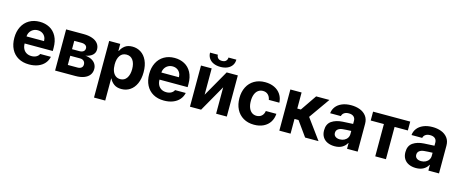

<svg xmlns="http://www.w3.org/2000/svg" viewBox="-47 -1452 5724 2389"><g transform="rotate(15 2815.0 -258.0)"><path d="M35.2 -262.7Q35.2 -344.2 66.7 -406.5Q98.1 -468.8 156.2 -502.9Q214.4 -537.1 291 -537.1Q362.3 -537.1 418.7 -507.1Q475.1 -477.1 507.6 -416.5Q540 -356 540 -268.6V-227.5H177.7Q177.7 -188 192.6 -158.7Q207.5 -129.4 235.1 -113.5Q262.7 -97.7 299.8 -97.7Q335.4 -97.7 361.3 -112.1Q387.2 -126.5 398.4 -151.4H536.1Q525.9 -102.5 494.1 -65.9Q462.4 -29.3 411.9 -9.3Q361.3 10.7 296.9 10.7Q216.3 10.7 157.5 -22.5Q98.6 -55.7 66.9 -117.4Q35.2 -179.2 35.2 -262.7ZM403.3 -318.4Q403.3 -350.1 389.4 -375.2Q375.5 -400.4 350.6 -414.6Q325.7 -428.7 293.9 -428.7Q261.7 -428.7 235.6 -414.1Q209.5 -399.4 194.1 -374Q178.7 -348.6 177.7 -318.4Z M630.9 -530.3H856.4Q921.4 -530.3 968.8 -513.4Q1016.1 -496.6 1041.7 -464.4Q1067.4 -432.1 1067.4 -386.7Q1067.4 -343.8 1035.9 -315.2Q1004.4 -286.6 947.3 -276.4Q993.2 -272.9 1027.1 -255.1Q1061 -237.3 1078.9 -208.5Q1096.7 -179.7 1096.7 -144.5Q1096.7 -99.6 1072.5 -67.1Q1048.3 -34.7 1002.4 -17.3Q956.5 0 891.6 0H630.9ZM958 -164.1Q958 -193.4 940.2 -210Q922.4 -226.6 891.6 -226.6H765.6V-108.4H891.6Q922.4 -108.4 940.2 -123.3Q958 -138.2 958 -164.1ZM930.7 -366.2Q930.7 -391.1 910.9 -405Q891.1 -418.9 856.4 -418.9H765.6V-311.5H859.4Q893.1 -311.5 911.9 -325.9Q930.7 -340.3 930.7 -366.2Z M1185.5 -530.3H1328.1V-441.4H1334Q1352.1 -481.4 1388.7 -509.3Q1425.3 -537.1 1485.4 -537.1Q1545.4 -537.1 1594.2 -506.1Q1643.1 -475.1 1671.6 -413.8Q1700.2 -352.5 1700.2 -264.6Q1700.2 -178.7 1672.1 -116.9Q1644 -55.2 1595.5 -23.2Q1546.9 8.8 1485.4 8.8Q1426.3 8.8 1389.4 -18.3Q1352.5 -45.4 1334 -85H1330.1V199.2H1185.5ZM1439.5 -106.4Q1493.7 -106.4 1523.2 -149.9Q1552.7 -193.4 1552.7 -265.6Q1552.7 -336.9 1523.2 -379.4Q1493.7 -421.9 1439.5 -421.9Q1385.7 -421.9 1356.4 -380.1Q1327.1 -338.4 1327.1 -265.6Q1327.1 -217.8 1340.3 -181.9Q1353.5 -146 1378.9 -126.2Q1404.3 -106.4 1439.5 -106.4Z M1772.5 -262.7Q1772.5 -344.2 1804 -406.5Q1835.4 -468.8 1893.6 -502.9Q1951.7 -537.1 2028.3 -537.1Q2099.6 -537.1 2156 -507.1Q2212.4 -477.1 2244.9 -416.5Q2277.3 -356 2277.3 -268.6V-227.5H1915Q1915 -188 1929.9 -158.7Q1944.8 -129.4 1972.4 -113.5Q2000 -97.7 2037.1 -97.7Q2072.8 -97.7 2098.6 -112.1Q2124.5 -126.5 2135.7 -151.4H2273.4Q2263.2 -102.5 2231.4 -65.9Q2199.7 -29.3 2149.2 -9.3Q2098.6 10.7 2034.2 10.7Q1953.6 10.7 1894.8 -22.5Q1835.9 -55.7 1804.2 -117.4Q1772.5 -179.2 1772.5 -262.7ZM2140.6 -318.4Q2140.6 -350.1 2126.7 -375.2Q2112.8 -400.4 2087.9 -414.6Q2063 -428.7 2031.2 -428.7Q1999 -428.7 1972.9 -414.1Q1946.8 -399.4 1931.4 -374Q1916 -348.6 1915 -318.4Z M2699.2 -530.3H2842.8V0H2705.1V-339.8L2511.7 0H2368.2V-530.3H2505.9V-191.4ZM2604.5 -576.2Q2553.2 -576.2 2515.1 -593.5Q2477.1 -610.8 2456.3 -642.3Q2435.5 -673.8 2435.5 -714.8H2536.1Q2536.1 -689 2553 -671.1Q2569.8 -653.3 2604.5 -653.3Q2638.7 -653.3 2655.8 -670.9Q2672.9 -688.5 2672.9 -714.8H2774.4Q2774.4 -673.3 2753.7 -642.1Q2732.9 -610.8 2694.6 -593.5Q2656.2 -576.2 2604.5 -576.2Z M2934.6 -263.7Q2934.6 -344.7 2966.1 -406.5Q2997.6 -468.3 3056.4 -502.7Q3115.2 -537.1 3194.3 -537.1Q3262.2 -537.1 3314.5 -512.2Q3366.7 -487.3 3396.7 -441.7Q3426.8 -396 3429.7 -335.9H3293.9Q3287.1 -376.5 3261.7 -400.6Q3236.3 -424.8 3196.3 -424.8Q3161.6 -424.8 3135.5 -406Q3109.4 -387.2 3095.2 -351.1Q3081.1 -314.9 3081.1 -265.6Q3081.1 -214.8 3095.2 -178.7Q3109.4 -142.6 3135.3 -123.5Q3161.1 -104.5 3196.3 -104.5Q3234.9 -104.5 3261.2 -127.4Q3287.6 -150.4 3293.9 -192.4H3429.7Q3426.3 -132.3 3397 -86.4Q3367.7 -40.5 3315.7 -14.9Q3263.7 10.7 3194.3 10.7Q3114.7 10.7 3055.9 -23.9Q2997.1 -58.6 2965.8 -120.6Q2934.6 -182.6 2934.6 -263.7Z M3519.5 -530.3H3664.1V-323.2H3710L3851.6 -530.3H4022.5L3833 -261.7L4024.4 0H3851.6L3715.8 -189.5H3664.1V0H3519.5Z M4252.9 -311.5Q4306.6 -314.9 4384.8 -318.4V-361.3Q4383.8 -394.5 4361.8 -413.1Q4339.8 -431.6 4299.8 -431.6Q4263.7 -431.6 4240.7 -416Q4217.8 -400.4 4211.9 -373H4074.2Q4078.6 -419.9 4106.7 -457Q4134.8 -494.1 4185.1 -515.6Q4235.4 -537.1 4303.7 -537.1Q4364.3 -537.1 4415.3 -518.1Q4466.3 -499 4497.3 -458.7Q4528.3 -418.5 4528.3 -357.4V0H4391.6V-73.2H4387.7Q4366.7 -34.7 4327.9 -12.5Q4289.1 9.8 4232.4 9.8Q4180.7 9.8 4140.9 -8.1Q4101.1 -25.9 4078.4 -61.5Q4055.7 -97.2 4055.7 -148.4Q4055.7 -230.5 4110.8 -268.6Q4166 -306.6 4252.9 -311.5ZM4273.4 -89.8Q4305.7 -89.8 4331.3 -103Q4356.9 -116.2 4371.1 -139.2Q4385.3 -162.1 4384.8 -189.5V-228Q4361.8 -227.5 4328.1 -225.6Q4294.4 -223.6 4276.4 -221.7Q4238.3 -217.8 4216.3 -200.2Q4194.3 -182.6 4194.3 -152.3Q4194.3 -122.6 4216.1 -106.2Q4237.8 -89.8 4273.4 -89.8Z M4585 -530.3H5063.5V-416H4892.6V0H4754.9V-416H4585Z M5300.8 -311.5Q5354.5 -314.9 5432.6 -318.4V-361.3Q5431.6 -394.5 5409.7 -413.1Q5387.7 -431.6 5347.7 -431.6Q5311.5 -431.6 5288.6 -416Q5265.6 -400.4 5259.8 -373H5122.1Q5126.5 -419.9 5154.5 -457Q5182.6 -494.1 5232.9 -515.6Q5283.2 -537.1 5351.6 -537.1Q5412.1 -537.1 5463.1 -518.1Q5514.2 -499 5545.2 -458.7Q5576.2 -418.5 5576.2 -357.4V0H5439.5V-73.2H5435.5Q5414.6 -34.7 5375.7 -12.5Q5336.9 9.8 5280.3 9.8Q5228.5 9.8 5188.7 -8.1Q5148.9 -25.9 5126.2 -61.5Q5103.5 -97.2 5103.5 -148.4Q5103.5 -230.5 5158.7 -268.6Q5213.9 -306.6 5300.8 -311.5ZM5321.3 -89.8Q5353.5 -89.8 5379.2 -103Q5404.8 -116.2 5418.9 -139.2Q5433.1 -162.1 5432.6 -189.5V-228Q5409.7 -227.5 5376 -225.6Q5342.3 -223.6 5324.2 -221.7Q5286.1 -217.8 5264.2 -200.2Q5242.2 -182.6 5242.2 -152.3Q5242.2 -122.6 5263.9 -106.2Q5285.6 -89.8 5321.3 -89.8Z"/></g></svg>

Font: WEMIX Pretendard
Style: Bold
Weight: 700
Designer: Base glyphs from Inter by Rasmus Andersson; Hangeul glyphs from Noto Sans CJK(Source Han Sans) by Jang Soo-young and Kan
Foundry: Kil Hyung-jin
Version: Version 1.000